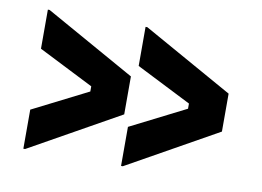

<svg xmlns="http://www.w3.org/2000/svg" viewBox="-59 -577 899 658"><g transform="rotate(10 390.0 -248.0)"><path d="M718 -182 404 -6H398V-142L590 -239V-257L398 -354V-490H404L718 -314ZM378 -182 64 -6H58V-142L250 -239V-257L58 -354V-490H64L378 -314Z"/></g></svg>

Font: Space Grotesk Variable
Style: Regular
Weight: 400
Designer: Florian Karsten (Space Grotesk), Colophon Foundry (Space Mono)
Foundry: Florian Karsten
Version: Version 1.106